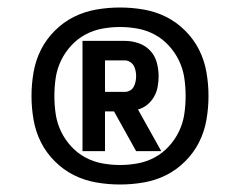

<svg xmlns="http://www.w3.org/2000/svg" viewBox="-20 -917 640 512"><path d="M343 -514 284 -620H260V-514H200V-808H313Q331 -808 349 -802Q367 -796 380 -782.5Q393 -769 398 -750.5Q403 -732 403 -714Q403 -700 400.5 -686Q398 -672 391 -659.5Q384 -647 373 -638Q362 -629 348 -625L410 -514ZM260 -672H313Q320 -672 326.5 -675.5Q333 -679 336.5 -685.5Q340 -692 341.5 -699.5Q343 -707 343 -714Q343 -721 341.5 -728.5Q340 -736 336.5 -742Q333 -748 326.5 -752Q320 -756 313 -756H260ZM300 -425Q268 -425 236.5 -430.5Q205 -436 177 -450Q149 -464 126 -487Q103 -510 89 -538Q75 -566 69.5 -597.5Q64 -629 64 -661Q64 -693 69.5 -724.5Q75 -756 89 -784Q103 -812 126 -835Q149 -858 177 -872Q205 -886 236.5 -891.5Q268 -897 300 -897Q332 -897 363.5 -891.5Q395 -886 423 -872Q451 -858 474 -835Q497 -812 511 -784Q525 -756 530.5 -724.5Q536 -693 536 -661Q536 -629 530.5 -597.5Q525 -566 511 -538Q497 -510 474 -487Q451 -464 423 -450Q395 -436 363.5 -430.5Q332 -425 300 -425ZM300 -477Q324 -477 348 -481.5Q372 -486 393 -497.5Q414 -509 430.5 -527Q447 -545 457.5 -567Q468 -589 471.5 -613Q475 -637 475 -661Q475 -685 471.5 -709Q468 -733 457.5 -755Q447 -777 430.5 -795Q414 -813 393 -824.5Q372 -836 348 -840.5Q324 -845 300 -845Q276 -845 252 -840.5Q228 -836 207 -824.5Q186 -813 169.5 -795Q153 -777 142.5 -755Q132 -733 128.5 -709Q125 -685 125 -661Q125 -637 128.5 -613Q132 -589 142.5 -567Q153 -545 169.5 -527Q186 -509 207 -497.5Q228 -486 252 -481.5Q276 -477 300 -477Z"/></svg>

Font: Iosevka Semibold Extended
Style: Regular
Weight: 600
Width: 7
Monospace: yes
Designer: Belleve Invis
Foundry: Belleve Invis
Version: Version 32.5.0; ttfautohint (v1.8.4)